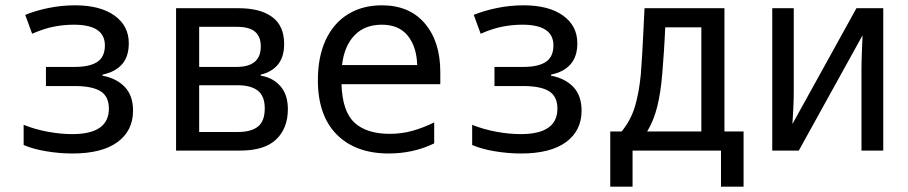

<svg xmlns="http://www.w3.org/2000/svg" viewBox="-20 -567 3418 723"><path d="M253 11Q204 11 153.5 2.5Q103 -6 69 -21V-97Q111 -80 159.5 -71Q208 -62 252 -62Q390 -62 390 -158Q390 -204 358.5 -223.5Q327 -243 261 -243H153V-315H261Q318 -315 346.5 -334Q375 -353 375 -396Q375 -474 258 -474Q222 -474 184.5 -467Q147 -460 101 -440L75 -511Q114 -527 163 -537Q212 -547 263 -547Q357 -547 411 -508.5Q465 -470 465 -404Q465 -354 439.5 -325Q414 -296 366 -286V-282Q419 -272 450 -239.5Q481 -207 481 -150Q481 -75 422.5 -32Q364 11 253 11Z M643 0V-536H880Q960 -536 1005 -503Q1050 -470 1050 -401Q1050 -353 1027 -324.5Q1004 -296 962 -286V-282Q1007 -275 1035.5 -243Q1064 -211 1064 -156Q1064 -84 1020 -42Q976 0 885 0ZM730 -315H871Q962 -315 962 -392Q962 -429 940.5 -447.5Q919 -466 872 -466H730ZM730 -70H876Q926 -70 951.5 -90.5Q977 -111 977 -159Q977 -205 951 -225.5Q925 -246 875 -246H730Z M1444 11Q1319 11 1248 -60.5Q1177 -132 1177 -265Q1177 -353 1206.5 -416.5Q1236 -480 1290.5 -513.5Q1345 -547 1418 -547Q1522 -547 1580 -478.5Q1638 -410 1638 -296V-250H1266Q1269 -148 1314.5 -105.5Q1360 -63 1448 -63Q1493 -63 1533.5 -74.5Q1574 -86 1615 -106V-27Q1573 -7 1530.5 2Q1488 11 1444 11ZM1268 -322H1551Q1549 -391 1515.5 -432.5Q1482 -474 1418 -474Q1353 -474 1314.5 -433.5Q1276 -393 1268 -322Z M1942 11Q1893 11 1842.5 2.5Q1792 -6 1758 -21V-97Q1800 -80 1848.5 -71Q1897 -62 1941 -62Q2079 -62 2079 -158Q2079 -204 2047.5 -223.5Q2016 -243 1950 -243H1842V-315H1950Q2007 -315 2035.5 -334Q2064 -353 2064 -396Q2064 -474 1947 -474Q1911 -474 1873.5 -467Q1836 -460 1790 -440L1764 -511Q1803 -527 1852 -537Q1901 -547 1952 -547Q2046 -547 2100 -508.5Q2154 -470 2154 -404Q2154 -354 2128.5 -325Q2103 -296 2055 -286V-282Q2108 -272 2139 -239.5Q2170 -207 2170 -150Q2170 -75 2111.5 -32Q2053 11 1942 11Z M2278 136V-72H2321Q2355 -114 2370.5 -164.5Q2386 -215 2393 -286Q2394 -304 2395.5 -322.5Q2397 -341 2398.5 -367.5Q2400 -394 2402 -434.5Q2404 -475 2407 -536H2708V-72H2780V136H2695V0H2362V136ZM2474 -291Q2468 -217 2454.5 -164Q2441 -111 2417 -72H2621V-464H2485Q2483 -417 2480 -372.5Q2477 -328 2474 -291Z M2888 0V-536H2969V-221Q2969 -195 2967.5 -162.5Q2966 -130 2964 -100L3205 -536H3306V0H3224V-305Q3224 -334 3225.5 -370Q3227 -406 3228 -434L2988 0Z"/></svg>

Font: Noto Sans Mono SemiCondensed
Style: Regular
Weight: 400
Width: 4
Designer: Monotype Design Team
Foundry: Monotype Imaging Inc.
Version: Version 2.014